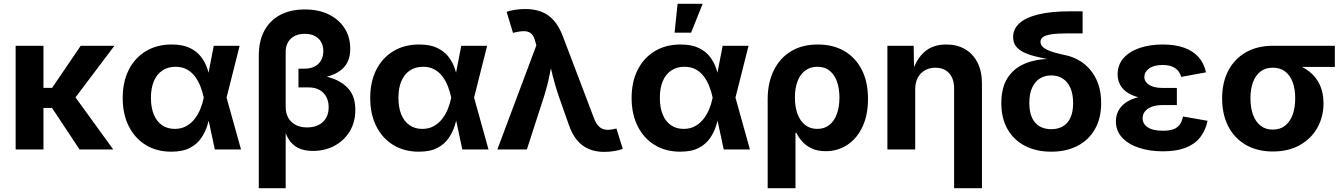

<svg xmlns="http://www.w3.org/2000/svg" viewBox="-20 -787 7066 1011"><path d="M208.8 -545.9V0H62.4V-545.9ZM582.4 -545.9 335.5 -218.5H171.4V-324.3H254.3L405 -545.9ZM398.9 0 250.5 -223.9 362 -295.6 576.3 0Z M882 11.7Q805.1 11.7 747.4 -23.6Q689.8 -59 658 -122.6Q626.1 -186.1 626.1 -271Q626.1 -356.4 658.2 -419.6Q690.3 -482.8 748.3 -517.8Q806.4 -552.7 883.8 -552.7Q942.1 -552.7 979.8 -534.4Q1017.4 -516.1 1039.4 -486.9Q1061.3 -457.6 1072.3 -424Q1083.3 -390.5 1088.4 -360.5H1136L1172.6 -274.4L1249.1 0H1111.2L1052.5 -274.4Q1046.2 -304.5 1035 -333.1Q1023.7 -361.6 1006.3 -384.7Q988.9 -407.9 963.8 -421.6Q938.7 -435.4 904.7 -435.4Q864.2 -435.4 835 -415.8Q805.8 -396.3 790.3 -359.9Q774.8 -323.5 774.8 -271.9Q774.8 -220.9 789.8 -184.2Q804.8 -147.5 833.1 -127.9Q861.3 -108.3 900.3 -108.3Q934.6 -108.3 960.7 -122.8Q986.7 -137.3 1005.2 -161.1Q1023.6 -185 1035.3 -213.9Q1046.9 -242.7 1052.5 -271.5L1105.5 -545.9H1241.8L1172.6 -271.5L1136 -191H1088.3Q1082.3 -161.2 1071.6 -126.3Q1060.8 -91.3 1039.3 -59.9Q1017.9 -28.4 980.1 -8.3Q942.4 11.7 882 11.7Z M1342.7 204.1V-492.5Q1342.7 -572.2 1372.7 -626.7Q1402.8 -681.2 1457.2 -709.3Q1511.5 -737.3 1584.7 -737.3Q1657.2 -737.3 1710.9 -711.1Q1764.7 -684.8 1794.4 -638.4Q1824.2 -592.1 1824.2 -530.9Q1824.2 -473.3 1796.6 -439.1Q1769.1 -404.9 1718.4 -388.2Q1667.7 -371.4 1598.4 -365.2V-400.8Q1668 -395 1725.3 -376Q1782.6 -357.1 1816.8 -317.2Q1851 -277.3 1851 -207.9Q1851 -143.7 1821.4 -95.1Q1791.7 -46.4 1741.3 -19.4Q1690.8 7.7 1627.8 7.7Q1580.1 7.7 1548.5 -8.7Q1516.9 -25.1 1498.2 -56.8Q1479.4 -88.5 1470.7 -133.9H1484.3V204.1ZM1597.1 -116Q1632 -116 1657.5 -128.9Q1683.1 -141.8 1696.8 -165.4Q1710.6 -189.1 1710.6 -221.3Q1710.6 -269.8 1682.2 -298.3Q1653.9 -326.7 1605.1 -326.7H1551.6V-425.5H1584.5Q1614.9 -425.5 1636.7 -436.8Q1658.5 -448 1670.5 -468.8Q1682.4 -489.7 1682.4 -517.9Q1682.4 -559.9 1656.1 -584.4Q1629.9 -608.9 1585.2 -608.9Q1538.8 -608.9 1511.6 -583.3Q1484.3 -557.7 1484.3 -513.7V-222.7Q1484.3 -191.3 1497.7 -167.2Q1511 -143.2 1536.2 -129.6Q1561.4 -116 1597.1 -116Z M2185.2 11.7Q2108.3 11.7 2050.7 -23.6Q1993 -59 1961.2 -122.6Q1929.4 -186.1 1929.4 -271Q1929.4 -356.4 1961.4 -419.6Q1993.5 -482.8 2051.6 -517.8Q2109.6 -552.7 2187 -552.7Q2245.3 -552.7 2283 -534.4Q2320.7 -516.1 2342.6 -486.9Q2364.5 -457.6 2375.5 -424Q2386.6 -390.5 2391.6 -360.5H2439.2L2475.9 -274.4L2552.3 0H2414.5L2355.7 -274.4Q2349.4 -304.5 2338.2 -333.1Q2327 -361.6 2309.6 -384.7Q2292.2 -407.9 2267 -421.6Q2241.9 -435.4 2207.9 -435.4Q2167.4 -435.4 2138.2 -415.8Q2109 -396.3 2093.5 -359.9Q2078 -323.5 2078 -271.9Q2078 -220.9 2093 -184.2Q2108 -147.5 2136.3 -127.9Q2164.5 -108.3 2203.5 -108.3Q2237.9 -108.3 2263.9 -122.8Q2289.9 -137.3 2308.4 -161.1Q2326.8 -185 2338.5 -213.9Q2350.1 -242.7 2355.7 -271.5L2408.8 -545.9H2545L2475.9 -271.5L2439.2 -191H2391.5Q2385.6 -161.2 2374.8 -126.3Q2364 -91.3 2342.6 -59.9Q2321.1 -28.4 2283.4 -8.3Q2245.6 11.7 2185.2 11.7Z M2598.8 0 2804.3 -548.4 2799.1 -566.6Q2792.4 -594.6 2779.8 -607.6Q2767.2 -620.5 2746.9 -622.4Q2726.6 -624.2 2696.1 -617.3L2681.2 -614.1L2647.7 -724.5Q2663.9 -731.1 2691.5 -735.3Q2719 -739.5 2746.7 -739.5Q2794.5 -739.5 2831.6 -724.9Q2868.8 -710.3 2896.7 -678.6Q2924.6 -646.9 2943.8 -595.7L3107.9 -164Q3118.8 -135.7 3133.3 -121.6Q3147.7 -107.5 3166.4 -104.6Q3185.1 -101.7 3208 -106.5L3225.8 -110.3L3259.3 -3Q3243.3 3.3 3216.6 8Q3189.9 12.8 3161.6 12.8Q3117.1 12.8 3081.3 -2Q3045.5 -16.8 3018.7 -48.5Q2991.9 -80.3 2974.5 -131.9L2921.1 -283.4Q2902.6 -337.5 2889.7 -390.5Q2876.8 -443.4 2863.2 -502.8H2897.2Q2883.9 -444.3 2873.4 -390.7Q2863 -337.1 2846 -283.4L2754.3 0Z M3561.7 11.7Q3484.7 11.7 3427.1 -23.6Q3369.5 -59 3337.7 -122.6Q3305.8 -186.1 3305.8 -271Q3305.8 -356.4 3337.9 -419.6Q3369.9 -482.8 3428 -517.8Q3486.1 -552.7 3563.4 -552.7Q3621.8 -552.7 3659.5 -534.4Q3697.1 -516.1 3719 -486.9Q3740.9 -457.6 3752 -424Q3763 -390.5 3768.1 -360.5H3815.6L3852.3 -274.4L3928.8 0H3790.9L3732.2 -274.4Q3725.9 -304.5 3714.6 -333.1Q3703.4 -361.6 3686 -384.7Q3668.6 -407.9 3643.5 -421.6Q3618.3 -435.4 3584.3 -435.4Q3543.9 -435.4 3514.7 -415.8Q3485.5 -396.3 3470 -359.9Q3454.5 -323.5 3454.5 -271.9Q3454.5 -220.9 3469.5 -184.2Q3484.5 -147.5 3512.7 -127.9Q3541 -108.3 3580 -108.3Q3614.3 -108.3 3640.4 -122.8Q3666.4 -137.3 3684.8 -161.1Q3703.3 -185 3715 -213.9Q3726.6 -242.7 3732.2 -271.5L3785.2 -545.9H3921.5L3852.3 -271.5L3815.6 -191H3768Q3762 -161.2 3751.2 -126.3Q3740.5 -91.3 3719 -59.9Q3697.6 -28.4 3659.8 -8.3Q3622.1 11.7 3561.7 11.7ZM3532 -615.1 3548 -767.1H3680L3619.1 -615.1Z M4022.3 204.1V-264.8Q4022.3 -350.8 4054 -415.6Q4085.6 -480.4 4144.5 -516.6Q4203.5 -552.7 4286.4 -552.7Q4365.9 -552.7 4425.2 -518.7Q4484.4 -484.6 4517.4 -420.6Q4550.5 -356.5 4550.5 -266.7Q4550.5 -180.7 4521.2 -118.9Q4491.9 -57 4441.5 -24Q4391.1 9.1 4328.2 9.1Q4283.6 9.1 4252.9 -6Q4222.2 -21 4203 -43.2Q4183.8 -65.4 4173.5 -87.4H4168.8V204.1ZM4283.4 -108.3Q4321.5 -108.3 4347.5 -129.3Q4373.5 -150.3 4386.8 -187.5Q4400.2 -224.6 4400.2 -273.2Q4400.2 -320.9 4387.2 -357.5Q4374.1 -394 4348.4 -414.7Q4322.6 -435.4 4284.1 -435.4Q4246.7 -435.4 4220 -415.5Q4193.4 -395.6 4179.6 -359.3Q4165.7 -322.9 4165.7 -273.2Q4165.7 -224.2 4179.4 -187Q4193.2 -149.7 4219.6 -129Q4246 -108.3 4283.4 -108.3Z M4799.1 -316.1V0H4652.7V-545.9H4791L4793.3 -409.6H4784.5Q4806 -477.9 4849.8 -515.3Q4893.5 -552.7 4962.7 -552.7Q5019.4 -552.7 5061.7 -528.1Q5104 -503.4 5127.3 -457.3Q5150.6 -411.3 5150.6 -347.2V204.1H5004V-321.7Q5004 -372.5 4977.7 -401.5Q4951.5 -430.4 4905.2 -430.4Q4874.3 -430.4 4850.3 -416.9Q4826.3 -403.3 4812.7 -377.9Q4799.1 -352.4 4799.1 -316.1Z M5515.4 11.7Q5437.1 11.7 5377.9 -18.6Q5318.7 -48.9 5285.6 -106.3Q5252.6 -163.7 5252.6 -244.4Q5252.6 -325.6 5285.6 -376.8Q5318.7 -428.1 5377.9 -452.6Q5437.1 -477 5515.4 -477V-472.2Q5472.6 -480.3 5435.9 -489.1Q5399.3 -497.9 5372.1 -510.8Q5344.9 -523.6 5329.8 -543.2Q5314.7 -562.8 5314.7 -591.8Q5314.7 -633.5 5347 -663.7Q5379.3 -694 5446.7 -710.8Q5514.1 -727.5 5619.2 -727.5H5680.6V-611.2H5602.8Q5546.5 -611.2 5515.3 -606.2Q5484 -601.2 5471.5 -591.4Q5458.9 -581.7 5458.9 -567Q5458.9 -555.2 5466.2 -545.3Q5473.5 -535.5 5489.4 -527Q5505.2 -518.5 5531.2 -510.8Q5557.2 -503.2 5595 -495.3Q5629.1 -488 5661.9 -469.1Q5694.7 -450.3 5720.9 -419.4Q5747.1 -388.6 5762.7 -345.1Q5778.3 -301.6 5778.3 -244.8Q5778.3 -163.7 5745.2 -106.3Q5712.2 -48.9 5653.1 -18.6Q5594 11.7 5515.4 11.7ZM5515.4 -106.7Q5550.1 -106.7 5576 -121.4Q5601.9 -136.1 5616.3 -166.7Q5630.6 -197.3 5630.6 -244.4Q5630.6 -292.2 5616.1 -324.4Q5601.7 -356.7 5575.8 -373.3Q5549.9 -389.9 5515.4 -389.9Q5481.3 -389.9 5455.1 -373.4Q5429 -356.9 5414.5 -324.6Q5400 -292.2 5400 -244.4Q5400 -197.1 5414.4 -166.6Q5428.8 -136.1 5454.9 -121.4Q5481 -106.7 5515.4 -106.7Z M6103.3 9.8Q6032.7 9.8 5976.6 -9Q5920.5 -27.7 5888.2 -63.1Q5855.8 -98.5 5855.8 -148.5Q5855.8 -177 5868.1 -201.9Q5880.3 -226.7 5906 -245.5Q5931.8 -264.3 5972.4 -275Q6012.9 -285.8 6069.6 -285.8H6176.9V-233.7H6100.9Q6067.5 -233.7 6044.3 -224.7Q6021.1 -215.8 6008.8 -200.2Q5996.6 -184.5 5996.6 -163.9Q5996.6 -134.7 6023.6 -116.7Q6050.6 -98.6 6104 -98.6Q6138.3 -98.6 6159.6 -106.8Q6180.9 -114.9 6192.6 -131.6Q6204.3 -148.3 6209.3 -173.6L6338.7 -150.9Q6327.6 -99 6299 -63.1Q6270.4 -27.1 6222.1 -8.7Q6173.8 9.8 6103.3 9.8ZM6069.6 -264.4Q6016.5 -264.4 5977.8 -274Q5939.1 -283.6 5914.1 -301.1Q5889.1 -318.7 5877.1 -342.7Q5865 -366.7 5865 -395Q5865 -445.8 5896 -480.9Q5926.9 -516 5980.9 -534.4Q6034.8 -552.7 6102.6 -552.7Q6166.8 -552.7 6213.9 -536.2Q6261 -519.7 6290.3 -487.2Q6319.6 -454.7 6330.5 -406.2L6199.8 -382Q6192.3 -411.1 6168.2 -427.9Q6144.1 -444.8 6101.9 -444.8Q6056.4 -444.8 6031.1 -426.5Q6005.8 -408.2 6005.8 -381.7Q6005.8 -356.3 6030.9 -340.2Q6056 -324 6100.9 -324H6176.9V-264.4Z M6682.2 10.7Q6600.1 10.7 6540 -24.2Q6479.8 -59.1 6447.5 -121.9Q6415.2 -184.8 6415.2 -268.7Q6415.2 -352.5 6447.6 -414.7Q6480.1 -477 6540.1 -511.5Q6600.1 -545.9 6682.2 -545.9H7008.8V-434.5H6770.6L6682.2 -430.6Q6643.1 -430.6 6616.9 -410.2Q6590.7 -389.8 6577.5 -353.5Q6564.4 -317.1 6564.4 -268.7Q6564.4 -221.1 6577.5 -183.9Q6590.7 -146.8 6616.9 -125.7Q6643.1 -104.6 6682.2 -104.6Q6721.3 -104.6 6747.6 -125.8Q6773.8 -147 6787 -184Q6800.1 -221.1 6800.1 -268.7Q6800.1 -317.1 6787 -353.5Q6773.8 -389.8 6747.6 -410.2Q6721.3 -430.6 6682.2 -430.6V-466.1Q6741.8 -466.1 6790.9 -451.9Q6839.9 -437.8 6875.3 -409.6Q6910.6 -381.5 6929.8 -339.9Q6949.1 -298.3 6949.1 -243.1Q6949.1 -171.8 6916.7 -114.2Q6884.2 -56.6 6824.4 -22.9Q6764.5 10.7 6682.2 10.7Z"/></svg>

Font: Inter Variable LoSnoCo
Style: Regular
Weight: 400
Designer: Rasmus Andersson
Foundry: rsms
Version: Version 4.000;git-a52131595; featfreeze: case,dlig,ss01,ss02